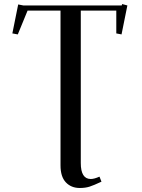

<svg xmlns="http://www.w3.org/2000/svg" viewBox="-20 -729 703 948"><path d="M41 -564 69.8 -707 95.2 -702.1H581.1L583 -709L608.9 -702.1L580.1 -559.1L554.2 -564V-676.8H378.9V76.2Q378.9 154.8 428.2 154.8Q445.3 154.8 471.2 143.1L481 168Q442.9 186 422.1 192.6Q401.4 199.2 374 199.2Q331.5 199.2 305.2 171.4Q278.8 143.6 278.8 87.9V-676.8H116.2L67.9 -559.1Z"/></svg>

Font: Dehuti Alt
Style: Bold
Weight: 700
Version: Version 1.2